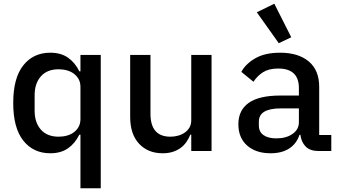

<svg xmlns="http://www.w3.org/2000/svg" viewBox="-20 -811 1840 1031"><path d="M412 -88H406Q383 -41 345 -14.5Q307 12 250 12Q159 12 105 -56Q51 -124 51 -258Q51 -392 105 -460Q159 -528 250 -528Q307 -528 345 -501.5Q383 -475 406 -428H412V-516H521V200H412ZM412 -172V-344Q412 -368 402.5 -385.5Q393 -403 377 -415Q361 -427 340 -433Q319 -439 295 -439Q233 -439 199.5 -401Q166 -363 166 -300V-216Q166 -153 199.5 -115Q233 -77 295 -77Q319 -77 340 -83Q361 -89 377 -101Q393 -113 402.5 -130.5Q412 -148 412 -172Z M1007 -88H1002Q994 -68 981.5 -49.5Q969 -31 951 -17.5Q933 -4 909 4Q885 12 853 12Q775 12 727 -39Q679 -90 679 -184V-516H788V-200Q788 -77 895 -77Q916 -77 936 -82.5Q956 -88 972 -99Q988 -110 997.5 -126.5Q1007 -143 1007 -166V-516H1116V0H1007Z M1692 0Q1645 0 1621.5 -24Q1598 -48 1593 -87H1588Q1573 -40 1533.5 -14Q1494 12 1433 12Q1354 12 1307 -29.5Q1260 -71 1260 -144Q1260 -219 1315.5 -258.5Q1371 -298 1486 -298H1585V-338Q1585 -443 1474 -443Q1424 -443 1393 -423.5Q1362 -404 1341 -372L1276 -425Q1298 -467 1350 -497.5Q1402 -528 1484 -528Q1582 -528 1638 -481Q1694 -434 1694 -345V-86H1759V0ZM1585 -154V-229H1488Q1370 -229 1370 -158V-138Q1370 -103 1395 -85.5Q1420 -68 1464 -68Q1517 -68 1551 -92Q1585 -116 1585 -154ZM1359 -745 1453 -791 1544 -611 1477 -579Z"/></svg>

Font: IBM Plaex Mono Medium
Style: Regular
Weight: 500
Designer: Mike Abbink, Paul van der Laan, Pieter van Rosmalen
Foundry: Bold Monday
Version: Version 2.003